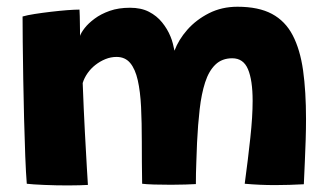

<svg xmlns="http://www.w3.org/2000/svg" viewBox="-20 -542 969 570"><path d="M59.5 3.5Q57 -27 55 -78Q53 -129 51.5 -189Q50 -249 49 -308.2Q48 -367.5 47.5 -416.5Q47 -465.5 47 -493Q60.5 -497 83 -500.5Q105.5 -504 131 -507Q156.5 -510 179.2 -511.8Q202 -513.5 216 -513.5Q216.5 -505 216.8 -493.8Q217 -482.5 217.2 -471.2Q217.5 -460 217.5 -450.5Q217.5 -441 217.5 -435.5Q220.5 -444.5 231.2 -458.5Q242 -472.5 260.8 -486.5Q279.5 -500.5 305.8 -509.8Q332 -519 366 -519Q399 -519 422.2 -507Q445.5 -495 461.2 -475.5Q477 -456 486 -434Q490.5 -423.5 493.2 -412.5Q496 -401.5 498 -391.5Q510 -424 536.2 -453.8Q562.5 -483.5 600.5 -502.8Q638.5 -522 685 -522Q747.5 -522 787.2 -500.8Q827 -479.5 849 -437.2Q871 -395 879.8 -332.8Q888.5 -270.5 888.5 -188.5Q888.5 -159 887.5 -127.2Q886.5 -95.5 885 -62.2Q883.5 -29 882 5Q861.5 6 839.5 6.8Q817.5 7.5 796.5 7.5Q774 7.5 751.5 6.5Q729 5.5 706.5 3.5Q716.5 -70.5 723.2 -133.2Q730 -196 730 -242.5Q730 -304 716.2 -336.5Q702.5 -369 669.5 -369Q639 -369 619.5 -350.2Q600 -331.5 589 -297.5Q578 -263.5 572.8 -217.8Q567.5 -172 565 -119Q564 -90.5 562.8 -59.5Q561.5 -28.5 561.5 4.5Q551 5 530.8 5.8Q510.5 6.5 488 6.5Q461.5 6.5 437.2 5.8Q413 5 402 3.5Q401.5 -30.5 401.2 -60Q401 -89.5 401 -121.5Q401 -178.5 398.8 -224.5Q396.5 -270.5 389 -303.8Q381.5 -337 366.5 -355Q351.5 -373 326 -373Q309 -373 293 -366.5Q277 -360 263.2 -349.2Q249.5 -338.5 239.8 -324.5Q230 -310.5 225.5 -295.5Q228.5 -216 232 -149.8Q235.5 -83.5 238 -41.8Q240.5 0 241 7Q235.5 7.5 216.2 8Q197 8.5 182 8.5Q146.5 8.5 111 7Q75.5 5.5 59.5 3.5Z"/></svg>

Font: Grandstander Thin ExtraBold
Style: Regular
Weight: 800
Version: Version 1.200